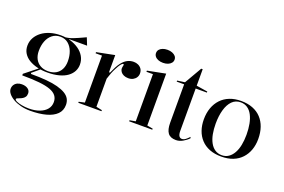

<svg xmlns="http://www.w3.org/2000/svg" viewBox="-116 -1113 2546 1721"><g transform="rotate(20 1157.0 -252.5)"><path d="M259 215Q210 215 168 204Q126 193 95 175Q64 157 46 134.5Q28 112 28 89Q28 67 39 50.5Q50 34 68.5 25.5Q87 17 110 17Q146 17 168 33Q190 49 190 75Q190 96 181.5 108.5Q173 121 160 129Q147 137 134 141.5Q121 146 112 150.5Q103 155 103 160Q103 170 122.5 179Q142 188 173.5 194Q205 200 241 200Q299 200 342.5 183.5Q386 167 409.5 138Q433 109 433 70Q433 35 414 10Q395 -15 354.5 -30Q314 -45 247.5 -52Q181 -59 85 -59V-74L213 -176L224 -168L151 -107L155 -98Q237 -98 300.5 -92.5Q364 -87 410 -74.5Q456 -62 486 -44Q516 -26 530 -1Q544 24 544 56Q544 110 509 145Q474 180 410 197.5Q346 215 259 215ZM286 -160Q234 -160 189 -171Q144 -182 110 -202.5Q76 -223 56.5 -254Q37 -285 37 -326Q37 -367 56 -401.5Q75 -436 108.5 -461.5Q142 -487 188 -501Q234 -515 288 -515Q337 -515 381.5 -501.5Q426 -488 461.5 -463.5Q497 -439 517.5 -404Q538 -369 538 -326Q538 -292 522.5 -262Q507 -232 476 -209Q445 -186 397 -173Q349 -160 286 -160ZM288 -173Q332 -173 362.5 -190.5Q393 -208 409.5 -240.5Q426 -273 426 -317Q426 -369 410 -410.5Q394 -452 363.5 -477Q333 -502 288 -502Q244 -502 212.5 -477Q181 -452 165 -410.5Q149 -369 149 -317Q149 -274 165.5 -241.5Q182 -209 213.5 -191Q245 -173 288 -173ZM370 -492 313 -511Q335 -511 357.5 -516Q380 -521 402 -529.5Q424 -538 444 -547Q464 -556 481.5 -564Q499 -572 512 -578L540 -508H370Z M641 0V-10L696 -22V-470H635V-481L806 -515V-356L814 -348Q829 -382 843 -409Q857 -436 871 -454Q896 -486 923.5 -500.5Q951 -515 984 -515Q1007 -515 1026.5 -506Q1046 -497 1058.5 -479.5Q1071 -462 1071 -435Q1071 -415 1060.5 -398Q1050 -381 1031 -370.5Q1012 -360 985 -360Q961 -360 942 -368.5Q923 -377 912.5 -392Q902 -407 902 -425Q902 -433 903.5 -438.5Q905 -444 906 -449.5Q907 -455 907 -458Q907 -465 902 -465Q892 -465 878.5 -447.5Q865 -430 848 -396Q837 -376 826 -348Q815 -320 806 -290V-22L862 -10V0Z M1231 -596Q1205 -596 1185 -604Q1165 -612 1154 -626Q1143 -640 1143 -658Q1143 -677 1154 -690.5Q1165 -704 1185 -712Q1205 -720 1231 -720Q1257 -720 1277 -712Q1297 -704 1308.5 -690.5Q1320 -677 1320 -658Q1320 -640 1308.5 -626Q1297 -612 1277 -604Q1257 -596 1231 -596ZM1126 0V-10L1182 -20V-470H1120V-481L1292 -515V-20L1347 -10V0Z M1576 15Q1523 15 1499.5 -16.5Q1476 -48 1476 -113V-480H1405V-490L1477 -500L1572 -664H1586V-507L1693 -490V-480H1586V-78Q1586 -43 1596 -28Q1606 -13 1623 -13Q1641 -13 1657.5 -25.5Q1674 -38 1691 -57L1695 -45Q1685 -34 1671.5 -23.5Q1658 -13 1642.5 -4Q1627 5 1610.5 10Q1594 15 1576 15Z M2009 -515Q2071 -515 2119.5 -496Q2168 -477 2201 -441.5Q2234 -406 2251 -356.5Q2268 -307 2268 -246Q2268 -189 2251 -141.5Q2234 -94 2201 -58.5Q2168 -23 2120 -4Q2072 15 2009 15Q1945 15 1896.5 -4Q1848 -23 1815 -58.5Q1782 -94 1765.5 -141.5Q1749 -189 1749 -246Q1749 -307 1767 -356.5Q1785 -406 1818.5 -441.5Q1852 -477 1900 -496Q1948 -515 2009 -515ZM2009 -502Q1960 -502 1927.5 -469Q1895 -436 1878.5 -378Q1862 -320 1862 -246Q1862 -193 1870.5 -148Q1879 -103 1897.5 -69Q1916 -35 1944 -16.5Q1972 2 2009 2Q2045 2 2072.5 -16.5Q2100 -35 2119 -68.5Q2138 -102 2147 -147.5Q2156 -193 2156 -246Q2156 -302 2147 -348.5Q2138 -395 2120 -429.5Q2102 -464 2074 -483Q2046 -502 2009 -502Z"/></g></svg>

Font: Kalnia
Style: Regular
Weight: 400
Designer: Frida Medrano
Foundry: Frida Medrano
Version: Version 1.105